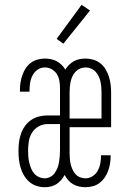

<svg xmlns="http://www.w3.org/2000/svg" viewBox="-20 -772 540 800"><path d="M166 8Q149 8 132 2.5Q115 -3 102 -14.5Q89 -26 80 -41Q71 -56 66 -73Q61 -90 59 -107Q57 -124 57 -142Q57 -160 59 -178Q61 -196 67 -213.5Q73 -231 83.5 -246Q94 -261 109 -271.5Q124 -282 142 -286.5Q160 -291 178 -291H230V-405Q230 -420 227.5 -435Q225 -450 217 -463Q209 -476 195.5 -483.5Q182 -491 167 -491Q150 -491 136.5 -481.5Q123 -472 115.5 -457.5Q108 -443 105.5 -427Q103 -411 103 -395V-390H63V-397Q63 -413 65.5 -428.5Q68 -444 73 -458.5Q78 -473 86.5 -486.5Q95 -500 107.5 -509.5Q120 -519 135.5 -523.5Q151 -528 167 -528Q179 -528 192 -525.5Q205 -523 216 -517Q227 -511 236.5 -502Q246 -493 252 -482Q259 -493 268 -502Q277 -511 288 -517Q299 -523 311.5 -525.5Q324 -528 337 -528Q353 -528 369.5 -523Q386 -518 399 -507.5Q412 -497 420.5 -482.5Q429 -468 434 -452Q439 -436 441 -419.5Q443 -403 443 -386V-242H270V-134Q270 -122 271 -110.5Q272 -99 274.5 -88Q277 -77 282 -66Q287 -55 294.5 -46.5Q302 -38 313 -33.5Q324 -29 336 -29Q352 -29 366 -38Q380 -47 387.5 -61Q395 -75 398 -91Q401 -107 401 -123V-125H441V-122Q441 -106 438.5 -90.5Q436 -75 430.5 -60Q425 -45 416 -32Q407 -19 394.5 -9.5Q382 0 366.5 4Q351 8 336 8Q322 8 309 5Q296 2 284.5 -4.5Q273 -11 264.5 -21Q256 -31 249 -43Q243 -31 234.5 -21.5Q226 -12 215.5 -5Q205 2 192 5Q179 8 166 8ZM270 -278H403V-386Q403 -398 402 -409.5Q401 -421 398.5 -432.5Q396 -444 391 -454.5Q386 -465 378 -473.5Q370 -482 359 -486.5Q348 -491 337 -491Q325 -491 314 -486.5Q303 -482 295 -473.5Q287 -465 282 -454.5Q277 -444 274.5 -432.5Q272 -421 271 -409.5Q270 -398 270 -386ZM166 -29Q178 -29 189.5 -35Q201 -41 208 -51Q215 -61 219.5 -72.5Q224 -84 226 -96.5Q228 -109 229 -121Q230 -133 230 -146V-255H178Q158 -255 140.5 -245Q123 -235 113 -218.5Q103 -202 100 -182.5Q97 -163 97 -144Q97 -131 98 -118.5Q99 -106 102 -94Q105 -82 109.5 -70.5Q114 -59 122 -49.5Q130 -40 142 -34.5Q154 -29 166 -29ZM244 -590 216 -610 320 -752 355 -728Z"/></svg>

Font: Iosevka SS18 Extralight
Style: Regular
Weight: 200
Monospace: yes
Designer: Belleve Invis
Foundry: Belleve Invis
Version: Version 25.1.1; ttfautohint (v1.8.4)